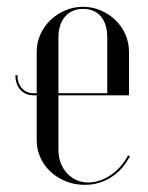

<svg xmlns="http://www.w3.org/2000/svg" viewBox="-20 -522 425 550"><path d="M85.1 -373.8V-120.5Q85.1 -93.8 95.8 -70.4Q106.5 -47 125.2 -29.8Q143.9 -12.5 169 -2.5Q194.1 7.5 222.6 7.5Q264.2 7.5 297.8 -13.8Q331.4 -35 352.2 -74.4L346.9 -77Q338 -59.8 325.4 -45.5Q312.9 -31.2 297.7 -20.9Q282.5 -10.5 265.9 -4.9Q249.2 0.8 232.4 0.8Q214.5 0.8 198.7 -6.4Q182.9 -13.6 171.7 -25.9Q160.5 -38.1 153.9 -55.3Q147.4 -72.5 147.4 -91.9V-414.2Q147.4 -452.4 166.4 -474.4Q185.4 -496.5 218.1 -496.5Q250.9 -496.5 269.1 -474.9Q287.2 -453.4 287.2 -414.2V-255H75.1Q66.1 -255 57.8 -258.5Q49.5 -262 43.3 -268.6Q37.1 -275.1 33.6 -284.6Q30.1 -294.1 30.1 -306.8H24.1Q24.1 -293.5 27.9 -282.7Q31.8 -271.9 38.4 -264.6Q45.1 -257.4 54.4 -253.2Q63.8 -249 75.1 -249H349.5V-374.1Q349.5 -400.5 339.1 -423.7Q328.8 -446.9 310.6 -464.5Q292.4 -482.1 268.4 -492.3Q244.5 -502.5 217.4 -502.5Q190.9 -502.5 166.8 -492.2Q142.8 -481.9 124.4 -464.2Q106.1 -446.6 95.6 -423.2Q85.1 -399.9 85.1 -373.8Z"/></svg>

Font: Moniqa Black
Style: Regular
Weight: 900
Designer: Rajesh Rajput
Foundry: Rajesh Rajput
Version: Version 1.000